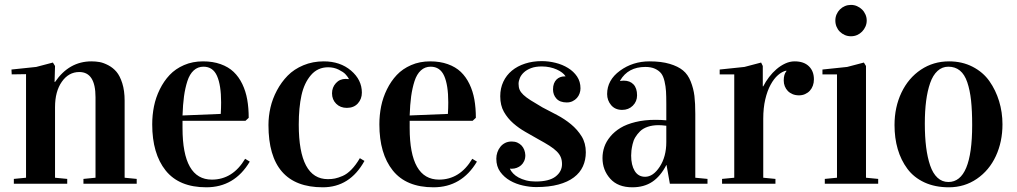

<svg xmlns="http://www.w3.org/2000/svg" viewBox="-20 -758 4194 792"><path d="M27.3 -471.2 129.4 -481.9 198.2 -500 207 -485.8 205.1 -419.9H207Q265.1 -504.9 357.4 -504.9Q375 -504.9 391.1 -502Q407.2 -499 426.8 -488.8Q446.3 -478.5 460.4 -461.9Q474.6 -445.3 484.4 -414.6Q494.1 -383.8 494.1 -342.8V-24.9L543.9 -20V0H324.2V-20L374 -24.9V-356.9Q374 -460.9 307.1 -460.9Q263.2 -460.9 235.1 -420.9Q207 -380.9 207 -315.9V-24.9L257.3 -20V0H37.1V-20L87.4 -24.9V-452.1L28.3 -451.2Z M607.9 -245.1Q607.9 -283.2 615.2 -319.6Q622.6 -356 639.2 -389.6Q655.8 -423.3 679.7 -448.7Q703.6 -474.1 739 -489.5Q774.4 -504.9 817.4 -504.9Q857.9 -504.9 890.1 -493.4Q922.4 -481.9 943.8 -461.4Q965.3 -440.9 979.5 -411.4Q993.7 -381.8 999.8 -347.4Q1005.9 -313 1005.9 -272L992.7 -259.8H732.9V-230Q732.9 -17.1 854 -17.1Q939.9 -17.1 991.2 -103L1010.3 -91.3Q947.3 14.6 831.1 14.6Q718.8 14.6 663.3 -54.7Q607.9 -124 607.9 -245.1ZM732.9 -281.7 890.6 -288.1Q892.1 -313 892.1 -335.9Q892.1 -406.7 875.2 -444.8Q858.4 -482.9 819.3 -482.9Q795.9 -482.9 779.1 -467.5Q762.2 -452.1 752.9 -423.3Q743.7 -394.5 739 -360.6Q734.4 -326.7 732.9 -281.7Z M1087.4 -242.2Q1087.4 -278.3 1095.7 -314.5Q1104 -350.6 1122.3 -385Q1140.6 -419.4 1166.7 -446Q1192.9 -472.7 1231.4 -488.8Q1270 -504.9 1315.4 -504.9Q1383.3 -504.9 1428 -466.8Q1472.7 -428.7 1472.7 -376Q1472.7 -349.6 1456.1 -331.3Q1439.5 -313 1410.6 -313Q1383.8 -313 1366.7 -330.1Q1349.6 -347.2 1349.6 -373Q1349.6 -397.5 1365.5 -415Q1381.3 -432.6 1406.2 -432.6Q1409.7 -432.6 1418.5 -431.6V-434.1Q1412.6 -443.8 1404.5 -452.4Q1396.5 -460.9 1377 -470.7Q1357.4 -480.5 1333.5 -480.5Q1290.5 -480.5 1262.7 -448.2Q1234.9 -416 1223.6 -365Q1212.4 -314 1212.4 -244.1Q1212.4 -19 1332.5 -19Q1348.1 -19 1361.6 -21.7Q1375 -24.4 1393.3 -32.2Q1411.6 -40 1429.7 -58.6Q1447.8 -77.1 1464.4 -105.5L1483.4 -94.2Q1423.3 14.6 1311.5 14.6Q1087.4 14.6 1087.4 -242.2Z M1544.9 -245.1Q1544.9 -283.2 1552.2 -319.6Q1559.6 -356 1576.2 -389.6Q1592.8 -423.3 1616.7 -448.7Q1640.6 -474.1 1676 -489.5Q1711.4 -504.9 1754.4 -504.9Q1794.9 -504.9 1827.1 -493.4Q1859.4 -481.9 1880.9 -461.4Q1902.3 -440.9 1916.5 -411.4Q1930.7 -381.8 1936.8 -347.4Q1942.9 -313 1942.9 -272L1929.7 -259.8H1669.9V-230Q1669.9 -17.1 1791 -17.1Q1877 -17.1 1928.2 -103L1947.3 -91.3Q1884.3 14.6 1768.1 14.6Q1655.8 14.6 1600.3 -54.7Q1544.9 -124 1544.9 -245.1ZM1669.9 -281.7 1827.6 -288.1Q1829.1 -313 1829.1 -335.9Q1829.1 -406.7 1812.3 -444.8Q1795.4 -482.9 1756.3 -482.9Q1732.9 -482.9 1716.1 -467.5Q1699.2 -452.1 1689.9 -423.3Q1680.7 -394.5 1676 -360.6Q1671.4 -326.7 1669.9 -281.7Z M2189.5 -9.3Q2245.1 -9.3 2271.7 -29.8Q2298.3 -50.3 2298.3 -81.1Q2298.3 -97.2 2293.2 -109.6Q2288.1 -122.1 2276.6 -133.5Q2265.1 -145 2246.3 -157Q2227.5 -168.9 2199.7 -184.1Q2175.3 -198.2 2147.9 -213.6Q2120.6 -229 2097.4 -249.3Q2074.2 -269.5 2058.8 -296.4Q2043.5 -323.2 2043.5 -360.8Q2043.5 -394 2056.2 -420.9Q2068.8 -447.8 2091.6 -466.6Q2114.3 -485.4 2145.8 -495.6Q2177.2 -505.9 2214.8 -505.9Q2243.2 -505.9 2271.7 -498.8Q2300.3 -491.7 2323.2 -477.5Q2346.2 -463.4 2360.4 -442.4Q2374.5 -421.4 2374.5 -393.6Q2374.5 -382.8 2370.8 -372.6Q2367.2 -362.3 2359.9 -354Q2352.5 -345.7 2342 -340.6Q2331.5 -335.4 2317.9 -335.4Q2289.6 -335.4 2275.4 -351.1Q2261.2 -366.7 2261.2 -389.2Q2261.2 -403.3 2265.1 -413.3Q2269 -423.3 2275.6 -429.9Q2282.2 -436.5 2290.8 -439.7Q2299.3 -442.9 2308.1 -442.9H2312.5V-443.8Q2307.6 -451.7 2298.3 -458.7Q2289.1 -465.8 2276.4 -471.4Q2263.7 -477.1 2248 -480.5Q2232.4 -483.9 2214.8 -483.9Q2189 -483.9 2170.9 -477.1Q2152.8 -470.2 2141.4 -459.7Q2129.9 -449.2 2124.5 -436.5Q2119.1 -423.8 2119.1 -412.1Q2119.1 -397.9 2123.5 -387.7Q2127.9 -377.4 2138.9 -366.9Q2149.9 -356.4 2169.2 -344.2Q2188.5 -332 2217.8 -314.9Q2246.1 -300.3 2277.6 -283.7Q2309.1 -267.1 2335.4 -245.4Q2361.8 -223.6 2379.2 -195.6Q2396.5 -167.5 2396.5 -129.9Q2396.5 -98.1 2384.5 -71.8Q2372.6 -45.4 2347.4 -26.4Q2322.3 -7.3 2283.4 3.2Q2244.6 13.7 2191.4 13.7Q2166 13.7 2137.2 7.3Q2108.4 1 2084 -12.9Q2059.6 -26.9 2043.5 -49.1Q2027.3 -71.3 2027.3 -103.5Q2027.3 -117.2 2031.7 -129.9Q2036.1 -142.6 2044.2 -152.6Q2052.2 -162.6 2064 -168.5Q2075.7 -174.3 2090.8 -174.3Q2104 -174.3 2114.3 -169.7Q2124.5 -165 2131.6 -157.5Q2138.7 -149.9 2142.6 -139.6Q2146.5 -129.4 2147 -117.7Q2147 -104 2142.1 -93.5Q2137.2 -83 2129.4 -76.2Q2121.6 -69.3 2111.6 -65.7Q2101.6 -62 2091.8 -62Q2089.8 -62 2087.6 -62Q2085.4 -62 2083.5 -62.5V-61.5Q2087.9 -51.8 2096.7 -42.5Q2105.5 -33.2 2118.9 -25.9Q2132.3 -18.6 2150.1 -13.9Q2168 -9.3 2189.5 -9.3Z M2465.3 -106Q2465.3 -129.9 2472.9 -152.1Q2480.5 -174.3 2497.6 -194.8Q2514.6 -215.3 2539.6 -230.5Q2564.5 -245.6 2601.3 -254.6Q2638.2 -263.7 2683.1 -263.7Q2707 -263.7 2728.5 -261.7V-329.1Q2728.5 -361.3 2727.3 -381.3Q2726.1 -401.4 2721.2 -422.6Q2716.3 -443.8 2707.3 -455.3Q2698.2 -466.8 2681.9 -474.4Q2665.5 -481.9 2642.1 -481.9Q2570.8 -481.9 2538.1 -425.8V-423.8Q2546.4 -425.3 2553.2 -425.3Q2578.6 -425.3 2593.3 -409.7Q2607.9 -394 2607.9 -364.7Q2607.9 -339.4 2590.3 -322Q2572.8 -304.7 2546.4 -304.7Q2517.6 -304.7 2501 -324.2Q2484.4 -343.8 2484.4 -370.1Q2484.4 -427.7 2537.4 -466.3Q2590.3 -504.9 2659.2 -504.9Q2708 -504.9 2742.4 -494.6Q2776.9 -484.4 2797.4 -467.5Q2817.9 -450.7 2829.3 -421.6Q2840.8 -392.6 2844.5 -362.3Q2848.1 -332 2848.1 -288.1V-24.9L2898.4 -20V0H2743.2L2729.5 -77.1H2728.5Q2704.6 -30.8 2670.7 -8.1Q2636.7 14.6 2588.4 14.6Q2528.8 14.6 2497.1 -21Q2465.3 -56.6 2465.3 -106ZM2583.5 -116.2Q2583.5 -77.1 2598.1 -53Q2612.8 -28.8 2641.1 -28.8Q2674.3 -28.8 2701.4 -70.3Q2728.5 -111.8 2728.5 -171.9V-239.3Q2709 -241.7 2696.8 -241.7Q2671.4 -241.7 2651.6 -234.9Q2631.8 -228 2620.1 -216.3Q2608.4 -204.6 2600.6 -191.7Q2592.8 -178.7 2589.4 -163.1Q2585.9 -147.5 2584.7 -137.2Q2583.5 -127 2583.5 -116.2Z M2948.7 -451.2V-471.2L3050.8 -481.9L3119.6 -500L3126.5 -485.8V-401.9H3128.4Q3138.2 -421.4 3152.3 -439.9Q3166.5 -458.5 3183.3 -472.9Q3200.2 -487.3 3219.2 -496.1Q3238.3 -504.9 3257.8 -504.9Q3295.9 -504.9 3316.7 -484.6Q3337.4 -464.4 3337.4 -430.7Q3337.4 -416.5 3333 -404.5Q3328.6 -392.6 3320.6 -383.8Q3312.5 -375 3301 -369.9Q3289.6 -364.7 3275.9 -364.7Q3261.2 -364.7 3249.5 -369.6Q3237.8 -374.5 3229.7 -382.8Q3221.7 -391.1 3217.3 -402.1Q3212.9 -413.1 3212.9 -425.8Q3212.9 -451.7 3223.6 -463.9V-466.8Q3206.1 -462.9 3189.2 -448.2Q3172.4 -433.6 3158.7 -408.4Q3145 -383.3 3136.7 -347.9Q3128.4 -312.5 3128.4 -268.1V-24.9L3178.7 -20V0H2958.5V-20L3008.8 -24.9V-451.2Z M3372.6 -451.2V-471.2L3474.6 -481.9L3543.5 -500L3552.2 -485.8V-24.9L3602.5 -20V0H3382.3V-20L3432.6 -24.9V-451.2ZM3425.8 -673.3Q3425.8 -687 3430.9 -698.7Q3436 -710.4 3444.8 -719.2Q3453.6 -728 3465.3 -732.9Q3477.1 -737.8 3490.2 -737.8Q3503.4 -737.8 3515.1 -732.7Q3526.9 -727.5 3535.9 -718.8Q3544.9 -710 3550 -698.2Q3555.2 -686.5 3555.2 -673.3Q3555.2 -660.2 3550 -648.4Q3544.9 -636.7 3536.1 -627.7Q3527.3 -618.7 3515.6 -613.5Q3503.9 -608.4 3490.2 -608.4Q3476.6 -608.4 3464.8 -613.5Q3453.1 -618.7 3444.3 -627.4Q3435.5 -636.2 3430.7 -647.9Q3425.8 -659.7 3425.8 -673.3Z M3669.9 -242.2Q3669.9 -315.9 3698.5 -376Q3727.1 -436 3778.6 -470.5Q3830.1 -504.9 3895 -504.9Q3948.7 -504.9 3991.9 -482.7Q4035.2 -460.4 4061.3 -423.3Q4087.4 -386.2 4101.3 -340.6Q4115.2 -294.9 4115.2 -245.1Q4115.2 -173.3 4087.9 -114.3Q4060.5 -55.2 4009.5 -20.3Q3958.5 14.6 3894 14.6Q3836.9 14.6 3793.2 -5.6Q3749.5 -25.9 3722.9 -61.8Q3696.3 -97.7 3683.1 -143.1Q3669.9 -188.5 3669.9 -242.2ZM3794.9 -248Q3794.9 -193.8 3800.3 -151.1Q3805.7 -108.4 3816.9 -75.4Q3828.1 -42.5 3847.2 -24.9Q3866.2 -7.3 3892.1 -7.3Q3990.2 -7.3 3990.2 -242.2Q3990.2 -301.3 3985.6 -343.8Q3981 -386.2 3970 -418.7Q3959 -451.2 3939.5 -467Q3919.9 -482.9 3892.1 -482.9Q3866.2 -482.9 3847.2 -465.3Q3828.1 -447.8 3816.9 -415.5Q3805.7 -383.3 3800.3 -341.8Q3794.9 -300.3 3794.9 -248Z"/></svg>

Font: Vidaloka 
Style: Regular
Weight: 400
Designer: Cyreal (www.cyreal.org)
Foundry: Cyreal (www.cyreal.org)
Version: Version 1.011